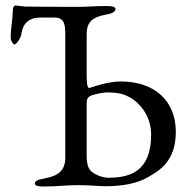

<svg xmlns="http://www.w3.org/2000/svg" viewBox="-20 -675 696 700"><path d="M531 -184C531 -50 454 -27 375 -27C350 -27 322 -41 311 -52C299 -64 296 -86 296 -103V-299C296 -310 298 -318 307 -324C316 -330 353 -338 371 -338C421 -338 439 -328 457 -318C483 -303 531 -258 531 -184ZM263 -650H214C149 -650 100 -651 72 -651C69 -651 43 -655 37 -655C30 -655 27 -645 27 -641C26 -598 19 -573 19 -540C19 -525 28 -513 33 -513C40 -513 55 -536 57 -547C61 -570 68 -611 129 -611H178C213 -611 218 -589 218 -549V-100C218 -51 190 -33 140 -24C117 -20 107 -15 107 -6C107 2 119 5 136 5C194 5 214 0 266 0C306 0 343 4 361 4C428 4 481 -6 521 -30C557 -51 621 -84 621 -194C621 -310 541 -378 420 -378C369 -378 307 -354 305 -354C297 -355 296 -377 296 -408V-550C296 -596 318 -613 368 -622C391 -626 401 -633 401 -642C401 -650 389 -653 372 -653C318 -653 306 -650 263 -650Z"/></svg>

Font: EB Garamond 12
Style: Regular
Weight: 400
Version: Version 0.016+